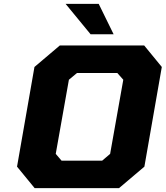

<svg xmlns="http://www.w3.org/2000/svg" viewBox="-20 -972 856 992"><path d="M448 -795 319 -952H490L567 -795ZM159 0 68 -111 158 -626 289 -737H725L816 -626L726 -111L595 0ZM298 -142H508L549 -177L617 -560L586 -595H378L336 -560L268 -177Z"/></svg>

Font: Tomorrow
Style: Bold Italic
Weight: 700
Italic angle: -10°
Designer: Tony de Marco, Monica Rizzolli
Foundry: Just in Type
Version: Version 2.002